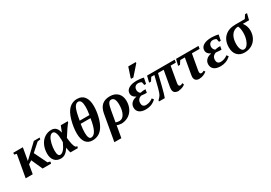

<svg xmlns="http://www.w3.org/2000/svg" viewBox="34 -1819 4398 3111"><g transform="rotate(-30 2233.0 -263.5)"><path d="M548 -459 542 -428 488 -420 340 -288 457 -48 504 -36 498 0H339L246 -208L183 -169L154 0H22L96 -415L51 -427L56 -459H234L193 -225L440 -459Z M1007 -32 998 -1H860Q845 -43 839 -101Q803 -45 765 -18Q728 9 679 9Q606 9 564 -39Q522 -87 522 -170Q522 -259 555 -328Q588 -398 645 -435Q703 -473 771 -473Q876 -473 900 -347L945 -460H1075L1071 -440Q1051 -418 1012 -362Q972 -304 928 -233Q935 -163 946 -115Q956 -68 979 -39ZM837 -266 835 -265Q835 -342 817 -382Q799 -423 769 -423Q738 -423 711 -387Q685 -352 668 -285Q651 -217 651 -155Q651 -99 664 -74Q677 -49 697 -49Q732 -49 765 -85Q799 -122 836 -204L837 -236Z M1386 -699 1387 -698Q1473 -698 1519 -637Q1565 -576 1565 -463Q1565 -376 1543 -281Q1521 -184 1483 -118Q1446 -53 1393 -21Q1340 11 1271 11Q1189 11 1145 -48Q1102 -106 1102 -216Q1102 -328 1137 -454Q1172 -579 1233 -639Q1295 -699 1386 -699ZM1381 -649V-651Q1332 -651 1302 -590Q1273 -530 1247 -371H1429Q1444 -462 1443 -518Q1443 -584 1427 -616Q1411 -649 1381 -649ZM1237 -319H1235Q1219 -224 1220 -160Q1220 -101 1234 -70Q1247 -40 1273 -40Q1324 -40 1360 -106Q1397 -173 1419 -319Z M1803 10 1804 8Q1785 8 1762 3Q1741 -2 1729 -9L1690 212H1559L1645 -275Q1663 -374 1717 -422Q1771 -470 1864 -470Q1957 -470 2011 -416Q2065 -362 2065 -269Q2065 -188 2032 -124Q1999 -60 1939 -25Q1878 10 1803 10ZM1804 -44Q1862 -44 1897 -107Q1932 -171 1932 -276Q1932 -412 1857 -412Q1824 -412 1806 -381Q1787 -348 1774 -273L1736 -57Q1765 -44 1804 -44Z M2366 -471 2362 -472Q2392 -472 2435 -467Q2475 -462 2497 -455L2476 -349H2443L2432 -405Q2425 -412 2406 -418Q2388 -424 2369 -424Q2334 -424 2312 -402Q2290 -380 2290 -339Q2290 -317 2302 -296Q2314 -275 2330 -269Q2333 -270 2341 -272Q2343 -272 2346 -273Q2349 -274 2354.5 -274.5Q2360 -275 2364 -276Q2381 -279 2388 -279H2425L2415 -219H2380Q2367 -219 2313 -225Q2237 -201 2238 -125Q2238 -89 2256 -71Q2274 -53 2307 -53Q2374 -53 2439 -100L2462 -66Q2415 -26 2369 -9Q2321 8 2272 8Q2192 8 2150 -25Q2108 -58 2108 -118Q2108 -169 2143 -204Q2178 -239 2236 -248L2237 -251Q2205 -264 2185 -290Q2166 -315 2166 -347Q2166 -405 2220 -438Q2274 -471 2366 -471ZM2308 -542V-558L2368 -739H2508V-721L2350 -542Z M2886 10V14Q2833 14 2808 -7Q2782 -28 2782 -72Q2782 -86 2785 -108L2838 -405H2732L2678 -184Q2647 -60 2624 2H2515L2519 -20Q2555 -52 2573 -83Q2590 -113 2610 -189L2665 -407H2606L2565 -342H2529L2558 -458H3075L3066 -407H2969L2918 -114L2915 -90Q2915 -50 2948 -50Q2965 -50 2991 -67L3003 -34Q2980 -14 2946 -2Q2911 10 2886 10Z M3274 10 3273 12Q3179 12 3179 -74Q3179 -90 3183 -110L3235 -407H3149L3107 -342H3072L3100 -458H3520L3511 -407H3367L3315 -114L3313 -88Q3313 -70 3321 -60Q3328 -51 3344 -51Q3366 -51 3392 -68L3408 -42Q3384 -21 3346 -5Q3310 10 3274 10Z M3764 -471 3760 -472Q3790 -472 3833 -467Q3873 -462 3895 -455L3874 -349H3841L3830 -405Q3823 -412 3804 -418Q3786 -424 3767 -424Q3732 -424 3710 -402Q3688 -380 3688 -339Q3688 -317 3700 -296Q3712 -275 3728 -269Q3731 -270 3739 -272Q3741 -272 3744 -273Q3747 -274 3752.5 -274.5Q3758 -275 3762 -276Q3779 -279 3786 -279H3823L3813 -219H3778Q3765 -219 3711 -225Q3635 -201 3636 -125Q3636 -89 3654 -71Q3672 -53 3705 -53Q3772 -53 3837 -100L3860 -66Q3813 -26 3767 -9Q3719 8 3670 8Q3590 8 3548 -25Q3506 -58 3506 -118Q3506 -169 3541 -204Q3576 -239 3634 -248L3635 -251Q3603 -264 3583 -290Q3564 -315 3564 -347Q3564 -405 3618 -438Q3672 -471 3764 -471Z M4133 -39H4132Q4184 -39 4220 -113Q4256 -186 4256 -281Q4256 -362 4232 -408Q4182 -408 4144 -380Q4105 -352 4084 -299Q4063 -246 4063 -175Q4063 -113 4082 -76Q4101 -39 4133 -39ZM4322 -408V-406Q4374 -338 4374 -255Q4374 -178 4341 -117Q4308 -56 4250 -23Q4191 10 4118 10Q4032 10 3982 -43Q3933 -95 3933 -190Q3933 -315 4007 -387Q4081 -459 4213 -459H4387L4429 -525H4466L4437 -408Z"/></g></svg>

Font: Libra Serif Modern
Style: Bold Italic
Weight: 700
Italic angle: -12°
Designer: Stefan Peev, Context Ltd
Foundry: Stefan Peev, Context Ltd
Version: Version 1.000